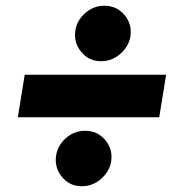

<svg xmlns="http://www.w3.org/2000/svg" viewBox="-20 -684 610 668"><path d="M332 -471Q292 -471 266.5 -499Q241 -527 241 -562Q241 -604 271.5 -634Q302 -664 343 -664Q383 -664 409 -636.5Q435 -609 435 -572Q435 -545 420.5 -522Q406 -499 383 -485Q360 -471 332 -471ZM265 -36Q225 -36 199.5 -64Q174 -92 174 -127Q174 -169 204.5 -199Q235 -229 276 -229Q316 -229 342 -201.5Q368 -174 368 -137Q368 -110 353.5 -87Q339 -64 316 -50Q293 -36 265 -36ZM42 -276 66 -424H558L534 -276Z"/></svg>

Font: MuseoModerno Thin Black
Style: Italic
Weight: 900
Italic angle: -9°
Version: Version 1.003